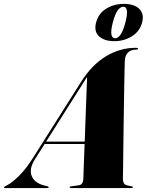

<svg xmlns="http://www.w3.org/2000/svg" viewBox="-85 -950 741 970"><path d="M91.5 -145.5Q61 -97.5 75 -61.5Q89 -25.5 138.5 -13L154.5 -9Q161 -7.5 161 -4Q161 0 154 0H-59Q-65 0 -65 -3Q-65 -6 -50.5 -13.5Q-22.5 -27.5 13 -63.5Q48.5 -99.5 82 -153L324 -535.5Q379.5 -623.5 450.8 -666Q522 -708.5 601.5 -708.5Q612.5 -708.5 612.5 -704Q612.5 -699.5 605.5 -699.5Q548 -699.5 545.5 -641.5Q545 -627 544 -582.2Q543 -537.5 542 -476Q541 -414.5 540 -347Q539 -279.5 538.2 -218Q537.5 -156.5 537 -112.5Q536.5 -68.5 536 -54Q535.5 -30 542.5 -21.8Q549.5 -13.5 577.5 -9.5Q586.5 -8 586.5 -4.5Q586.5 0 578.5 0H273Q267 0 267 -4Q267 -8 273.5 -8.5L313 -14Q324.5 -15.5 330 -24Q335.5 -32.5 336 -43Q336.5 -61 338.2 -110.5Q340 -160 342.5 -222.5H140.5ZM331.5 -524.5 148 -234.5H343Q345 -296 347.5 -360Q350 -424 352 -477.8Q354 -531.5 355 -561Q351 -555.5 345.2 -546.5Q339.5 -537.5 331.5 -524.5ZM492 -742Q443 -742 415.8 -766.2Q388.5 -790.5 400.5 -836.5Q412.5 -882.5 452 -906.5Q491.5 -930.5 540.5 -930.5Q591.5 -930.5 618 -905.8Q644.5 -881 633 -836.5Q621.5 -792 582 -767Q542.5 -742 492 -742ZM538 -916Q523.5 -916 510 -898.2Q496.5 -880.5 485 -836.5Q474 -794 478 -775.2Q482 -756.5 496.5 -756.5Q511 -756.5 524.2 -775.5Q537.5 -794.5 548.5 -836.5Q559.5 -879.5 555.8 -897.8Q552 -916 538 -916Z"/></svg>

Font: Fraunces 144pt Black
Style: Italic
Weight: 900
Italic angle: -16°
Version: Version 1.000;[0bf87f6ff]